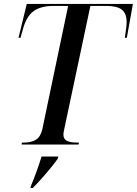

<svg xmlns="http://www.w3.org/2000/svg" viewBox="-20 -734 695 975"><path d="M90 0 91 -10H102Q139 -10 162.5 -24.5Q186 -39 195 -78L326 -704H252Q186 -704 149.5 -676.5Q113 -649 96 -584L84 -542H74L116 -714H655L624 -542H614Q618 -569 620.5 -589Q623 -609 623 -621Q623 -666 598.5 -685Q574 -704 519 -704H439L307 -82Q302 -60 302 -51Q302 -28 319.5 -19Q337 -10 370 -10H381L379 0ZM136 213Q168 136 191 61H276L274 71Q260 91 238 118Q216 145 191.5 172.5Q167 200 146 221H135Z"/></svg>

Font: Noto Serif Display SemiCondensed Medium
Style: Italic
Weight: 500
Width: 4
Italic angle: -12°
Designer: Monotype Design Team
Foundry: Monotype Imaging Inc.
Version: Version 2.009